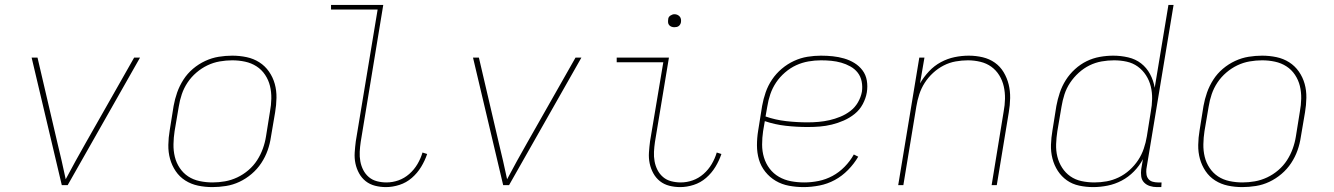

<svg xmlns="http://www.w3.org/2000/svg" viewBox="-20 -755 5440 783"><path d="M232 0 109 -520H133L214 -173Q223 -136 231.5 -99Q240 -62 248 -24Q268 -62 288.5 -99Q309 -136 330 -173L527 -520H551L256 0Z M846 8Q816 8 787.5 2Q759 -4 735.5 -19Q712 -34 696.5 -57Q681 -80 673.5 -107Q666 -134 666.5 -164Q667 -194 672 -223L688 -323Q693 -351 702.5 -378Q712 -405 728 -430Q744 -455 767 -474.5Q790 -494 817 -506.5Q844 -519 872 -523.5Q900 -528 927 -528Q957 -528 985.5 -522Q1014 -516 1037.5 -501Q1061 -486 1077 -463Q1093 -440 1100.5 -413Q1108 -386 1107.5 -356Q1107 -326 1102 -297L1085 -197Q1081 -169 1071.5 -142Q1062 -115 1045.5 -90Q1029 -65 1006 -45.5Q983 -26 956.5 -13.5Q930 -1 901.5 3.5Q873 8 846 8ZM847 -11Q872 -11 897.5 -15.5Q923 -20 947.5 -31.5Q972 -43 993 -61Q1014 -79 1028.5 -101.5Q1043 -124 1052 -149Q1061 -174 1065 -200L1081 -300Q1086 -326 1086.5 -353Q1087 -380 1081 -404.5Q1075 -429 1061 -450Q1047 -471 1026 -484.5Q1005 -498 979.5 -503.5Q954 -509 927 -509Q902 -509 876 -504.5Q850 -500 826 -488.5Q802 -477 781 -459Q760 -441 745 -418.5Q730 -396 721.5 -371Q713 -346 709 -320L692 -220Q688 -194 687.5 -167Q687 -140 693 -115.5Q699 -91 713 -70Q727 -49 747.5 -35.5Q768 -22 794 -16.5Q820 -11 847 -11Z M1554 8Q1531 8 1509.5 2.5Q1488 -3 1471.5 -16Q1455 -29 1444.5 -48Q1434 -67 1429.5 -88.5Q1425 -110 1426.5 -133Q1428 -156 1431 -179L1520 -716H1330V-735H1543L1451 -176Q1448 -156 1447 -136Q1446 -116 1449.5 -97Q1453 -78 1461.5 -61.5Q1470 -45 1484 -33Q1498 -21 1517 -16Q1536 -11 1556 -11Q1581 -11 1605 -19.5Q1629 -28 1649 -45.5Q1669 -63 1682.5 -86Q1696 -109 1703 -133L1722 -127Q1713 -100 1697.5 -74.5Q1682 -49 1659.5 -29.5Q1637 -10 1609 -1Q1581 8 1554 8Z M2032 0 1909 -520H1933L2014 -173Q2023 -136 2031.5 -99Q2040 -62 2048 -24Q2068 -62 2088.5 -99Q2109 -136 2130 -173L2327 -520H2351L2056 0Z M2754 8Q2731 8 2709.5 2.5Q2688 -3 2671.5 -16Q2655 -29 2644.5 -48Q2634 -67 2629.5 -88.5Q2625 -110 2626.5 -133Q2628 -156 2631 -179L2685 -501H2495V-520H2708L2651 -176Q2648 -156 2647 -136Q2646 -116 2649.5 -97Q2653 -78 2661.5 -61.5Q2670 -45 2684 -33Q2698 -21 2717 -16Q2736 -11 2756 -11Q2781 -11 2805 -19.5Q2829 -28 2849 -45.5Q2869 -63 2882.5 -86Q2896 -109 2903 -133L2922 -127Q2913 -100 2897.5 -74.5Q2882 -49 2859.5 -29.5Q2837 -10 2809 -1Q2781 8 2754 8ZM2730 -644Q2724 -644 2718.5 -646Q2713 -648 2709 -652.5Q2705 -657 2704.5 -663.5Q2704 -670 2705 -676Q2705 -681 2707.5 -685Q2710 -689 2714 -691.5Q2718 -694 2722 -695.5Q2726 -697 2731 -697Q2737 -697 2742.5 -694.5Q2748 -692 2752 -687.5Q2756 -683 2757 -676.5Q2758 -670 2757 -664Q2756 -659 2753.5 -655Q2751 -651 2747.5 -648.5Q2744 -646 2739.5 -645Q2735 -644 2730 -644Z M3257 8Q3227 8 3197.5 2.5Q3168 -3 3143.5 -17.5Q3119 -32 3101 -54.5Q3083 -77 3075 -104.5Q3067 -132 3067 -162.5Q3067 -193 3072 -223L3088 -323Q3093 -351 3102.5 -378.5Q3112 -406 3128.5 -430.5Q3145 -455 3168 -474.5Q3191 -494 3218 -506.5Q3245 -519 3273 -523.5Q3301 -528 3328 -528Q3353 -528 3376.5 -525.5Q3400 -523 3422.5 -516.5Q3445 -510 3464.5 -498Q3484 -486 3497.5 -468Q3511 -450 3515 -426.5Q3519 -403 3515 -378Q3511 -354 3498.5 -330.5Q3486 -307 3465.5 -290.5Q3445 -274 3421 -263.5Q3397 -253 3372.5 -247Q3348 -241 3323.5 -239Q3299 -237 3274 -237Q3229 -237 3184.5 -242Q3140 -247 3099 -261L3092 -220Q3088 -193 3088 -165.5Q3088 -138 3095.5 -113Q3103 -88 3118.5 -67.5Q3134 -47 3156.5 -34Q3179 -21 3205.5 -16Q3232 -11 3260 -11Q3289 -11 3318.5 -17Q3348 -23 3375 -37.5Q3402 -52 3424.5 -75Q3447 -98 3462 -125L3480 -116Q3463 -87 3438.5 -62Q3414 -37 3384.5 -21Q3355 -5 3322 1.5Q3289 8 3257 8ZM3274 -256Q3296 -256 3318.5 -258Q3341 -260 3363 -265Q3385 -270 3407 -279Q3429 -288 3448 -302.5Q3467 -317 3479 -338Q3491 -359 3495 -381Q3498 -402 3494 -422.5Q3490 -443 3478 -458.5Q3466 -474 3448 -484Q3430 -494 3410.5 -499.5Q3391 -505 3370.5 -507Q3350 -509 3328 -509Q3303 -509 3277 -504.5Q3251 -500 3227 -489Q3203 -478 3181.5 -459.5Q3160 -441 3145 -418.5Q3130 -396 3121.5 -371Q3113 -346 3109 -320L3102 -280Q3142 -266 3186 -261Q3230 -256 3274 -256Z M3643 0 3729 -520H3750L3732 -415Q3747 -441 3768.5 -464Q3790 -487 3817 -501.5Q3844 -516 3873 -522Q3902 -528 3931 -528Q3960 -528 3987.5 -521.5Q4015 -515 4037 -499.5Q4059 -484 4073 -460.5Q4087 -437 4093.5 -410.5Q4100 -384 4099.5 -355Q4099 -326 4094 -297L4045 0H4024L4073 -300Q4078 -326 4078.5 -352Q4079 -378 4073.5 -402.5Q4068 -427 4055 -448Q4042 -469 4022.5 -483Q4003 -497 3978 -503Q3953 -509 3927 -509Q3903 -509 3877.5 -504.5Q3852 -500 3828.5 -488Q3805 -476 3785 -457.5Q3765 -439 3751 -417Q3737 -395 3729 -370.5Q3721 -346 3717 -321L3664 0Z M4438 8Q4409 8 4381 2Q4353 -4 4331 -19.5Q4309 -35 4294 -58Q4279 -81 4272 -108.5Q4265 -136 4266 -165Q4267 -194 4272 -223L4288 -323Q4293 -350 4302 -377Q4311 -404 4326.5 -428.5Q4342 -453 4364 -473Q4386 -493 4411.5 -505.5Q4437 -518 4465 -523Q4493 -528 4520 -528Q4551 -528 4581 -521Q4611 -514 4633.5 -496.5Q4656 -479 4670 -453Q4684 -427 4689 -397L4745 -735H4766L4655 -65Q4654 -54 4655.5 -43.5Q4657 -33 4663.5 -25Q4670 -17 4680.5 -14Q4691 -11 4702 -11H4717L4716 8H4698Q4683 8 4669 3.5Q4655 -1 4645.5 -11Q4636 -21 4634 -35.5Q4632 -50 4634 -65L4641 -106Q4627 -79 4604.5 -56Q4582 -33 4554.5 -18.5Q4527 -4 4497 2Q4467 8 4438 8ZM4443 -11Q4468 -11 4493 -15.5Q4518 -20 4542 -31.5Q4566 -43 4586.5 -61.5Q4607 -80 4621.5 -102Q4636 -124 4644.5 -149Q4653 -174 4657 -199L4673 -299Q4678 -325 4678.5 -351.5Q4679 -378 4673 -402.5Q4667 -427 4653.5 -448Q4640 -469 4620 -483.5Q4600 -498 4575 -503.5Q4550 -509 4523 -509Q4498 -509 4472.5 -504.5Q4447 -500 4423.5 -488.5Q4400 -477 4379.5 -458.5Q4359 -440 4344 -417.5Q4329 -395 4321 -370Q4313 -345 4309 -320L4292 -220Q4288 -194 4287 -167.5Q4286 -141 4292 -116.5Q4298 -92 4311.5 -71Q4325 -50 4345 -36Q4365 -22 4390.5 -16.5Q4416 -11 4443 -11Z M5046 8Q5016 8 4987.5 2Q4959 -4 4935.5 -19Q4912 -34 4896.5 -57Q4881 -80 4873.5 -107Q4866 -134 4866.5 -164Q4867 -194 4872 -223L4888 -323Q4893 -351 4902.5 -378Q4912 -405 4928 -430Q4944 -455 4967 -474.5Q4990 -494 5017 -506.5Q5044 -519 5072 -523.5Q5100 -528 5127 -528Q5157 -528 5185.5 -522Q5214 -516 5237.5 -501Q5261 -486 5277 -463Q5293 -440 5300.5 -413Q5308 -386 5307.5 -356Q5307 -326 5302 -297L5285 -197Q5281 -169 5271.5 -142Q5262 -115 5245.5 -90Q5229 -65 5206 -45.5Q5183 -26 5156.5 -13.5Q5130 -1 5101.5 3.5Q5073 8 5046 8ZM5047 -11Q5072 -11 5097.5 -15.5Q5123 -20 5147.5 -31.5Q5172 -43 5193 -61Q5214 -79 5228.5 -101.5Q5243 -124 5252 -149Q5261 -174 5265 -200L5281 -300Q5286 -326 5286.5 -353Q5287 -380 5281 -404.5Q5275 -429 5261 -450Q5247 -471 5226 -484.5Q5205 -498 5179.5 -503.5Q5154 -509 5127 -509Q5102 -509 5076 -504.5Q5050 -500 5026 -488.5Q5002 -477 4981 -459Q4960 -441 4945 -418.5Q4930 -396 4921.5 -371Q4913 -346 4909 -320L4892 -220Q4888 -194 4887.5 -167Q4887 -140 4893 -115.5Q4899 -91 4913 -70Q4927 -49 4947.5 -35.5Q4968 -22 4994 -16.5Q5020 -11 5047 -11Z"/></svg>

Font: Iosevka Thin Extended
Style: Italic
Weight: 100
Width: 7
Italic angle: -9°
Monospace: yes
Designer: Belleve Invis
Foundry: Belleve Invis
Version: Version 32.5.0; ttfautohint (v1.8.4)